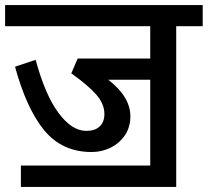

<svg xmlns="http://www.w3.org/2000/svg" viewBox="-40 -674 816 754"><path d="M756 -571H652V60H42V-24H550V-361H385Q472 -294 472 -217Q472 -175 451 -143.5Q430 -112 395 -94.5Q360 -77 320 -77Q204 -77 134 -162Q64 -247 19 -412L100 -439Q137 -302 189.5 -231Q242 -160 299 -160Q333 -160 351.5 -177.5Q370 -195 370 -226Q370 -266 338 -302.5Q306 -339 240 -386L265 -444H550V-571H-20V-654H756Z"/></svg>

Font: Martel Sans SemiBold
Style: Regular
Weight: 600
Designer: Dan Reynolds and Mathieu Réguer
Foundry: Dan Reynolds and Mathieu Réguer
Version: Version 1.002; ttfautohint (v1.1) -l 5 -r 5 -G 72 -x 0 -D la